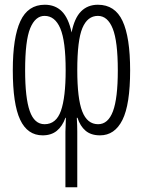

<svg xmlns="http://www.w3.org/2000/svg" viewBox="-20 -562 603 810"><path d="M393 -542Q465 -542 497 -473.5Q529 -405 529 -265Q529 -121 496.5 -56Q464 9 402 9Q364 9 341 -10.5Q318 -30 307 -65H304Q305 -47 305.5 -34.5Q306 -22 306 -7V228H256V-6Q256 -22 257 -35Q258 -48 258 -65H256Q243 -29 219.5 -10Q196 9 160 9Q96 9 65 -57Q34 -123 34 -266Q34 -404 66 -473Q98 -542 169 -542Q213 -542 241 -514Q269 -486 282 -425Q294 -486 322 -514Q350 -542 393 -542ZM393 -495Q349 -495 327.5 -443.5Q306 -392 306 -266Q306 -146 327 -92Q348 -38 394 -38Q436 -38 456.5 -92.5Q477 -147 477 -265Q477 -388 455.5 -441.5Q434 -495 393 -495ZM168 -495Q129 -495 107.5 -443Q86 -391 86 -265Q86 -149 105.5 -93.5Q125 -38 168 -38Q217 -38 237 -94.5Q257 -151 257 -266Q257 -389 234.5 -442Q212 -495 168 -495Z"/></svg>

Font: Noto Sans Mono SemiCondensed Light
Style: Regular
Weight: 300
Width: 4
Designer: Monotype Design Team
Foundry: Monotype Imaging Inc.
Version: Version 2.014; ttfautohint (v1.8.4.7-5d5b)